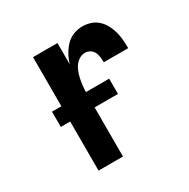

<svg xmlns="http://www.w3.org/2000/svg" viewBox="-126 -645 752 762"><g transform="rotate(-30 250.0 -264.0)"><path d="M115 0V-520H227V-422Q233 -443 243.5 -462Q254 -481 268.5 -496.5Q283 -512 303.5 -520Q324 -528 345 -528Q364 -528 382.5 -522Q401 -516 415 -503Q429 -490 438 -473Q447 -456 452 -437.5Q457 -419 458.5 -400Q460 -381 460 -362H348Q348 -374 346.5 -386Q345 -398 340 -408.5Q335 -419 324.5 -425.5Q314 -432 302 -432Q286 -432 272.5 -422.5Q259 -413 251 -399.5Q243 -386 238.5 -370.5Q234 -355 231.5 -339Q229 -323 228 -307.5Q227 -292 227 -276V0ZM334 -225H72V-295H334Z"/></g></svg>

Font: Iosevka Custom
Style: Bold
Weight: 700
Monospace: yes
Designer: Belleve Invis
Foundry: Belleve Invis
Version: Version 30.3.3; ttfautohint (v1.8.3)